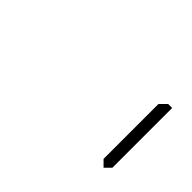

<svg xmlns="http://www.w3.org/2000/svg" viewBox="-68 -743 952 952"><g transform="rotate(45 408.0 -267.0)"><path d="M686 -489 689 -492H717V-73L686 -42L655 -73V-458Z"/></g></svg>

Font: DSEG7 Classic
Style: Light
Weight: 300
Designer: Keshikan(Twitter:@keshinomi_88pro)
Version: Version 0.46